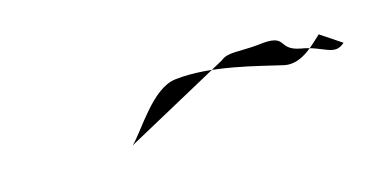

<svg xmlns="http://www.w3.org/2000/svg" viewBox="-28 -427 414 211"><g transform="rotate(-15 179.5 -321.0)"><path d="M106 -285 225 -350C233 -357 246 -354 267 -356C304 -361 285 -345 312 -340C337 -336 346 -322 359 -334L335 -350C327 -343 310 -323 290 -327C263 -333 211 -348 170 -343C143 -340 119 -297 106 -285Z"/></g></svg>

Font: Interstorm
Style: Obl
Weight: 400
Version: Version 0.7